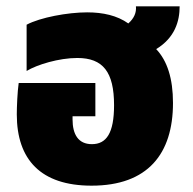

<svg xmlns="http://www.w3.org/2000/svg" viewBox="-20 -571 608 606"><path d="M269 15C447 15 526 -86 526 -246C526 -323 508 -379 473 -416C532 -452 547 -504 547 -551H409C411 -531 403 -513 385 -497C350 -522 305 -532 255 -532C194 -532 107 -516 64 -493V-347C97 -367 166 -388 224 -388C305 -388 340 -344 340 -239C340 -151 316 -116 270 -116C227 -116 209 -147 209 -194V-204H281V-309H39C35 -282 33 -233 33 -210C33 -67 109 15 269 15Z"/></svg>

Font: Noto Sans Thai UI SemCond Blk
Style: Regular
Weight: 900
Width: 4
Designer: Monotype Design Team
Foundry: Monotype Imaging Inc.
Version: Version 2.000